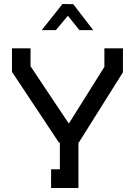

<svg xmlns="http://www.w3.org/2000/svg" viewBox="-20 -942 676 962"><path d="M302 -357 325 -323 503 -607V-700H596V-580L375 -228H373V0H236V-94H280V-228H275L40 -582V-700H133V-610ZM293 -922 347 -921 447 -791H378L320 -863L260 -791H189Z"/></svg>

Font: Turret Road
Style: Bold
Weight: 700
Designer: Noponies
Foundry: Noponies
Version: Version 1.001; ttfautohint (v1.8)